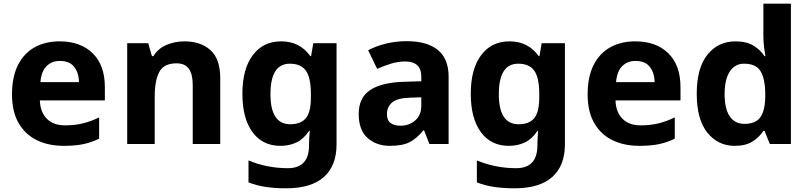

<svg xmlns="http://www.w3.org/2000/svg" viewBox="-20 -780 4382 1040"><path d="M303 -556Q416 -556 482 -491.5Q548 -427 548 -308V-236H196Q198 -173 233.5 -137Q269 -101 332 -101Q385 -101 428 -111.5Q471 -122 517 -144V-29Q477 -9 432.5 0.5Q388 10 325 10Q243 10 180 -20.5Q117 -51 81 -113Q45 -175 45 -269Q45 -364 77.5 -428Q110 -492 168 -524Q226 -556 303 -556ZM304 -450Q261 -450 232.5 -422Q204 -394 199 -335H408Q407 -385 382 -417.5Q357 -450 304 -450Z M979 -556Q1067 -556 1120 -508.5Q1173 -461 1173 -356V0H1024V-319Q1024 -378 1003 -407.5Q982 -437 936 -437Q868 -437 843 -390.5Q818 -344 818 -257V0H669V-546H783L803 -476H811Q837 -518 882.5 -537Q928 -556 979 -556Z M1503 -556Q1604 -556 1661 -476H1665L1677 -546H1803V1Q1803 118 1734 179Q1665 240 1530 240Q1472 240 1422.5 233Q1373 226 1326 208V89Q1427 131 1539 131Q1654 131 1654 7V-4Q1654 -21 1655.5 -39Q1657 -57 1658 -71H1654Q1626 -28 1587 -9Q1548 10 1499 10Q1402 10 1347.5 -64.5Q1293 -139 1293 -272Q1293 -406 1349 -481Q1405 -556 1503 -556ZM1550 -435Q1445 -435 1445 -270Q1445 -107 1552 -107Q1609 -107 1636.5 -139.5Q1664 -172 1664 -253V-271Q1664 -359 1637 -397Q1610 -435 1550 -435Z M2183 -557Q2293 -557 2351.5 -509.5Q2410 -462 2410 -364V0H2306L2277 -74H2273Q2238 -30 2199 -10Q2160 10 2092 10Q2019 10 1971 -32.5Q1923 -75 1923 -163Q1923 -250 1984 -291.5Q2045 -333 2167 -337L2262 -340V-364Q2262 -407 2239.5 -427Q2217 -447 2177 -447Q2137 -447 2099 -435.5Q2061 -424 2023 -407L1974 -508Q2018 -531 2071.5 -544Q2125 -557 2183 -557ZM2262 -253 2204 -251Q2132 -249 2104 -225Q2076 -201 2076 -162Q2076 -128 2096 -113.5Q2116 -99 2148 -99Q2196 -99 2229 -127.5Q2262 -156 2262 -208Z M2740 -556Q2841 -556 2898 -476H2902L2914 -546H3040V1Q3040 118 2971 179Q2902 240 2767 240Q2709 240 2659.5 233Q2610 226 2563 208V89Q2664 131 2776 131Q2891 131 2891 7V-4Q2891 -21 2892.5 -39Q2894 -57 2895 -71H2891Q2863 -28 2824 -9Q2785 10 2736 10Q2639 10 2584.5 -64.5Q2530 -139 2530 -272Q2530 -406 2586 -481Q2642 -556 2740 -556ZM2787 -435Q2682 -435 2682 -270Q2682 -107 2789 -107Q2846 -107 2873.5 -139.5Q2901 -172 2901 -253V-271Q2901 -359 2874 -397Q2847 -435 2787 -435Z M3421 -556Q3534 -556 3600 -491.5Q3666 -427 3666 -308V-236H3314Q3316 -173 3351.5 -137Q3387 -101 3450 -101Q3503 -101 3546 -111.5Q3589 -122 3635 -144V-29Q3595 -9 3550.5 0.5Q3506 10 3443 10Q3361 10 3298 -20.5Q3235 -51 3199 -113Q3163 -175 3163 -269Q3163 -364 3195.5 -428Q3228 -492 3286 -524Q3344 -556 3421 -556ZM3422 -450Q3379 -450 3350.5 -422Q3322 -394 3317 -335H3526Q3525 -385 3500 -417.5Q3475 -450 3422 -450Z M3960 10Q3869 10 3811.5 -61.5Q3754 -133 3754 -272Q3754 -412 3812 -484Q3870 -556 3964 -556Q4023 -556 4061 -533Q4099 -510 4121 -476H4126Q4123 -492 4119 -522.5Q4115 -553 4115 -585V-760H4264V0H4150L4121 -71H4115Q4093 -37 4056 -13.5Q4019 10 3960 10ZM4012 -109Q4074 -109 4099 -145.5Q4124 -182 4125 -255V-271Q4125 -351 4100.5 -393Q4076 -435 4010 -435Q3961 -435 3933 -392.5Q3905 -350 3905 -270Q3905 -190 3933 -149.5Q3961 -109 4012 -109Z"/></svg>

Font: Noto IKEA Arabic
Style: Bold
Weight: 700
Designer: Monotype Design Team
Foundry: Monotype Imaging Inc.
Version: Version 1.200